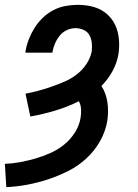

<svg xmlns="http://www.w3.org/2000/svg" viewBox="-49 -548 569 791"><path d="M-23 223 -29 127Q2 126 34 120Q66 114 97 105Q128 96 158.5 82.5Q189 69 215 48Q241 27 259.5 -2Q278 -31 283 -63Q286 -80 285 -98Q284 -116 276 -131Q228 -107 177.5 -92Q127 -77 76 -68L56 -162Q83 -167 110.5 -174.5Q138 -182 165 -191.5Q192 -201 218.5 -212.5Q245 -224 268 -242Q291 -260 307.5 -285Q324 -310 329 -337Q331 -355 329 -372.5Q327 -390 319 -404Q311 -418 295 -425Q279 -432 262 -432Q244 -432 226.5 -424Q209 -416 197 -401Q185 -386 177.5 -368.5Q170 -351 167 -333V-331H56V-336Q60 -361 69.5 -385.5Q79 -410 93 -432.5Q107 -455 126.5 -474Q146 -493 169.5 -505.5Q193 -518 219 -523Q245 -528 270 -528Q297 -528 322.5 -523Q348 -518 370 -505.5Q392 -493 408 -473Q424 -453 432 -429Q440 -405 441.5 -378.5Q443 -352 439 -325Q433 -289 414.5 -255Q396 -221 369 -194Q388 -164 393.5 -126.5Q399 -89 393 -50Q386 -7 363.5 33Q341 73 307 104.5Q273 136 232 156.5Q191 177 148.5 191Q106 205 63 213Q20 221 -23 223Z"/></svg>

Font: Iosevka Custom
Style: Bold Italic
Weight: 700
Italic angle: -9°
Designer: Belleve Invis
Foundry: Belleve Invis
Version: Version 30.3.1; ttfautohint (v1.8.3)